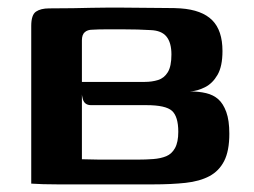

<svg xmlns="http://www.w3.org/2000/svg" viewBox="-20 -482 668 504"><path d="M382 2Q297 2 235 2Q173 2 131.5 2Q90 2 62 0V-414Q62 -443 74.5 -451.5Q87 -460 109 -460Q145 -460 172 -460.5Q199 -461 220 -461.5Q241 -462 260 -462Q279 -462 301 -462Q327 -462 357.5 -461.5Q388 -461 414.5 -461Q441 -461 454 -460Q510 -456 537 -429Q564 -402 564 -348Q564 -308 551 -285.5Q538 -263 518 -253Q498 -243 479 -242Q502 -242 521 -237.5Q540 -233 553 -221.5Q566 -210 574 -188Q582 -166 582 -131Q582 -86 568.5 -59.5Q555 -33 529.5 -19.5Q504 -6 467 -2Q430 2 382 2ZM341 -63Q363 -63 382.5 -64.5Q402 -66 416.5 -72Q431 -78 439.5 -93.5Q448 -109 448 -136Q448 -176 431.5 -191Q415 -206 364 -206H219Q202 -206 197.5 -221.5Q193 -237 193 -267H360Q379 -267 395 -272Q411 -277 420.5 -292.5Q430 -308 430 -339Q430 -370 417 -386Q404 -402 375 -403Q360 -404 341 -404.5Q322 -405 303 -405Q280 -405 259 -405Q238 -405 222 -404Q210 -404 202.5 -397.5Q195 -391 195 -376V-64Q208 -64 218 -63.5Q228 -63 241.5 -63Q255 -63 278 -63Q301 -63 341 -63Z"/></svg>

Font: Genos Thin SemiBold
Style: Regular
Weight: 600
Version: Version 1.010